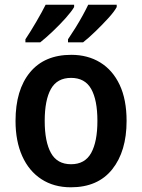

<svg xmlns="http://www.w3.org/2000/svg" viewBox="-20 -786 604 816"><path d="M518 -272Q518 -143 457 -66.5Q396 10 281 10Q209 10 156 -24.5Q103 -59 74.5 -122.5Q46 -186 46 -272Q46 -404 107.5 -478.5Q169 -553 283 -553Q353 -553 406 -520.5Q459 -488 488.5 -425.5Q518 -363 518 -272ZM170 -272Q170 -184 196.5 -136Q223 -88 282 -88Q341 -88 367.5 -136Q394 -184 394 -272Q394 -361 367.5 -408Q341 -455 282 -455Q223 -455 196.5 -408Q170 -361 170 -272ZM476 -756Q466 -737 440.5 -709Q415 -681 385.5 -652.5Q356 -624 333 -606H269V-619Q284 -641 300.5 -667.5Q317 -694 331.5 -720.5Q346 -747 355 -766H476ZM295 -756Q284 -737 259 -709Q234 -681 204.5 -653Q175 -625 151 -606H88V-619Q110 -652 134.5 -694Q159 -736 174 -766H295Z"/></svg>

Font: Noto Sans Khmer UI SemiCondensed SemiBold
Style: Regular
Weight: 600
Width: 4
Designer: Danh Hong and the Monotype Design Team
Foundry: Monotype Imaging Inc.
Version: Version 2.002; ttfautohint (v1.8.4.7-5d5b)